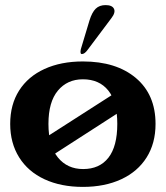

<svg xmlns="http://www.w3.org/2000/svg" viewBox="-20 -723 650 753"><path d="M20 -237Q20 -313 55 -368Q90 -423 154.5 -452.5Q219 -482 305 -482Q436 -482 513 -417Q590 -352 590 -237Q590 -161 555 -105.5Q520.1 -50 455.6 -20Q391 10 305 10Q219 10 154.4 -20Q89.9 -50 55 -106Q20 -162 20 -237ZM440 -237Q440 -324 404.7 -368Q369.4 -412 305 -412Q244 -412 207 -367.6Q170 -323.2 170 -237.1Q170 -151 207 -105.5Q244 -60 306 -60Q370.4 -60 405.2 -104.5Q440 -148.9 440 -237ZM108 -151 473 -385Q495 -399 513 -389.5Q531 -380 532.5 -359.5Q534 -339 516 -327L153 -93Q133 -80 113.5 -89.5Q94 -99 91 -118.5Q88 -138 108 -151ZM297 -530 331 -643Q341 -675 355.5 -689Q370 -703 394 -703Q420 -703 427 -688.5Q434 -674 417 -652L324 -528Q312 -511 301 -511Q297 -511 296 -516Q295 -521 297 -530Z"/></svg>

Font: Raigarh
Style: Regular
Weight: 400
Designer: jaikishan Patel
Foundry: MagicType
Version: Version 1.000;FEAKit 1.0